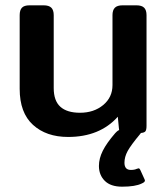

<svg xmlns="http://www.w3.org/2000/svg" viewBox="-20 -500 630 722"><path d="M531 -443V-27Q531 -12 527 -6.5Q523 -1 510 0L507 4Q472 46 460 68Q448 90 448 112Q448 139 472 139Q486 139 494 135Q500 133 501 133Q505 133 508 140L523 173Q525 177 525 179Q525 185 513 190Q489 202 439 202Q396 202 374 180Q352 158 352 124Q352 96 366.5 67Q381 38 413 1Q415 -1 419 -5Q423 -9 428 -11L427 -19L423 -61Q355 15 236 15Q154 15 104 -30.5Q54 -76 54 -166V-443Q54 -462 62.5 -471Q71 -480 91 -480H144Q164 -480 173 -471Q182 -462 182 -443V-169Q182 -121 207 -98.5Q232 -76 281 -76Q333 -76 368 -105Q403 -134 403 -180V-443Q403 -462 412 -471Q421 -480 441 -480H493Q513 -480 522 -471Q531 -462 531 -443Z"/></svg>

Font: Mitr
Style: Regular
Weight: 400
Designer: Thanarat Vachiruckul
Foundry: Cadson Demak
Version: Version 1.003